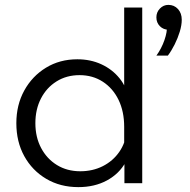

<svg xmlns="http://www.w3.org/2000/svg" viewBox="-20 -751 780 787"><path d="M563 0H490V-134L489 -135V-231Q489 -294 466 -341.5Q443 -389 401.5 -416Q360 -443 306 -443Q253 -443 212 -417.5Q171 -392 148 -347.5Q125 -303 125 -246Q125 -189 148.5 -144.5Q172 -100 213.5 -74.5Q255 -49 309 -49Q360 -49 401.5 -70Q443 -91 469 -128.5Q495 -166 499 -213L513 -193Q521 -134 495 -86.5Q469 -39 418.5 -11.5Q368 16 301 16Q227 16 169.5 -18Q112 -52 79.5 -111Q47 -170 47 -246Q47 -321 79.5 -380Q112 -439 168.5 -473.5Q225 -508 297 -508Q351 -508 395.5 -487.5Q440 -467 470 -430Q500 -393 508 -343H489V-720H563ZM668 -523H621Q642 -552 654 -586.5Q666 -621 664 -645L672 -629Q650 -629 635.5 -643.5Q621 -658 621 -680Q621 -701 635.5 -716Q650 -731 670 -731Q694 -731 709.5 -714Q725 -697 725 -670Q725 -648 717 -621.5Q709 -595 696 -569Q683 -543 668 -523Z"/></svg>

Font: Wix Madefor Display
Style: Regular
Weight: 400
Designer: Dalton Maag Ltd
Foundry: Dalton Maag Ltd
Version: Version 3.100